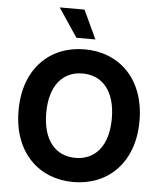

<svg xmlns="http://www.w3.org/2000/svg" viewBox="-62 -1013 907 1077"><g transform="rotate(5 391.0 -474.5)"><path d="M391 9.9C583.8 9.9 731.5 -125.7 731.5 -363.6C731.5 -601.6 583.8 -737.2 391 -737.2C197.1 -737.2 50.4 -601.6 50.4 -363.6C50.4 -126.8 197.1 9.9 391 9.9ZM391 -601.2C502.5 -601.2 575.6 -517.8 575.6 -363.6C575.6 -209.5 502.5 -126.1 391 -126.1C279.1 -126.1 206.3 -209.5 206.3 -363.6C206.3 -517.8 279.1 -601.2 391 -601.2ZM230.1 -959.2 338.4 -797.6H445.3L369.7 -959.2Z"/></g></svg>

Font: Inter-Hewn
Style: Bold
Weight: 700
Designer: Rasmus Andersson
Foundry: rsms
Version: Version 3.012;git-f93a4a705